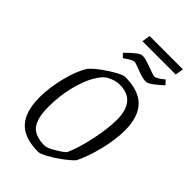

<svg xmlns="http://www.w3.org/2000/svg" viewBox="-258 -939 1032 1032"><g transform="rotate(45 257.5 -423.0)"><path d="M48 -203Q48 -279 69.5 -363Q91 -447 122 -494Q141 -516 177.5 -543Q214 -570 248.5 -588.5Q283 -607 296 -607Q400 -607 449.5 -556Q499 -505 499 -401Q499 -335 479 -252Q459 -169 428 -105Q408 -83 371.5 -56Q335 -29 300 -10Q265 9 251 9Q145 9 96.5 -43.5Q48 -96 48 -203ZM362 -101Q389 -161 408.5 -253.5Q428 -346 428 -412Q428 -557 305 -557Q272 -557 236 -538Q209 -525 181.5 -477.5Q154 -430 136 -357Q118 -284 118 -199Q118 -115 148 -77Q178 -39 251 -39Q269 -39 309.5 -63Q350 -87 362 -101ZM314 -688Q309 -690 295 -695Q281 -700 273 -700Q259 -700 216 -669L196 -690Q218 -713 243 -733.5Q268 -754 281 -754Q300 -754 326.5 -744.5Q353 -735 357 -734Q394 -719 406 -719Q421 -719 460 -751L481 -728Q461 -708 433.5 -687.5Q406 -667 393 -667Q362 -667 314 -688ZM234 -855H487L479 -808H226Z"/></g></svg>

Font: Grenze Light
Style: Italic
Weight: 300
Italic angle: -10°
Designer: Renata Polastri
Foundry: Omnibus-Type
Version: Version 1.002; ttfautohint (v1.8)